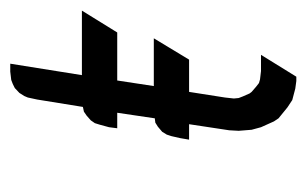

<svg xmlns="http://www.w3.org/2000/svg" viewBox="-130 -460 590 369"><g transform="rotate(-90 164.5 -275.0)"><path d="M81.1 -206.1 84 -223.1 87.9 -240.2 90.8 -249 96.2 -257.8 106 -266.1 113.8 -271 122.1 -272 132.8 -344.2H103L105 -359.9L109.9 -377.9L112.8 -387.2L118.2 -395L127 -402.8L134.8 -408.2L144 -410.2L158.2 -498L162.1 -516.1L165 -522.9L170.9 -532.2L180.2 -541L188 -544.9L195.8 -547.9L211.9 -549.8H227.1L205.1 -412.1H329.1L287.1 -344.2H194.8L184.1 -273.9H275.9L234.9 -206.1H172.9L162.1 -137.2L160.2 -120.1L161.1 -110.8L164.1 -103L169.9 -89.8L172.9 -85.9L183.1 -77.1L189.9 -71.8L196.8 -69.8L212.9 -67.9H244.1L202.1 0H193.8L179.2 -2L157.2 -7.8L143.1 -17.1L122.1 -34.2L116.2 -43L105 -67.9L100.1 -85.9L98.1 -110.8L99.1 -128.9L110.8 -206.1Z"/></g></svg>

Font: Petahja
Style: Italic
Weight: 400
Designer: T. Christopher White
Version: Version 1.1